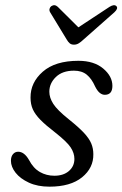

<svg xmlns="http://www.w3.org/2000/svg" viewBox="-20 -691 459 720"><path d="M184 -32Q218 -32 238.5 -49.8Q259 -67.5 259 -95Q259 -117 245 -138.2Q231 -159.5 186.5 -194.5Q152 -221 132 -241.2Q112 -261.5 103.2 -280.8Q94.5 -300 94.5 -325Q94 -381.5 140.5 -422.2Q187 -463 274 -463Q332.5 -463 367 -434Q401.5 -405 401.5 -369Q401.5 -335.5 373 -335.5Q363 -335.5 354 -342.8Q345 -350 336.5 -367Q324 -395.5 305.5 -410.8Q287 -426 257.5 -426Q214 -426 189.5 -402.2Q165 -378.5 165 -347Q165 -324.5 180 -301.2Q195 -278 237.5 -244Q275 -214 294.8 -192.8Q314.5 -171.5 322.2 -153Q330 -134.5 330 -113Q331 -61.5 287.8 -26.2Q244.5 9 165.5 9Q121 9 88.5 -6Q56 -21 38.5 -43.2Q21 -65.5 21 -88Q21 -104 28.8 -113Q36.5 -122 48 -122Q71 -122 88.5 -91.5Q105 -60 129.5 -46Q154 -32 184 -32ZM293.5 -543Q283.5 -533.5 275.2 -528.5Q267 -523.5 257.5 -523.5Q247.5 -523.5 241.5 -528.5Q235.5 -533.5 230 -543L168 -645Q164 -652 166 -658.5Q168 -665 172.5 -668Q185 -676 196.5 -665.5L274 -588.5L391 -665.5Q408 -676 416.5 -668Q424.5 -659.5 409 -645Z"/></svg>

Font: Fraunces 9pt SuperSoft Light
Style: Italic
Weight: 300
Italic angle: -16°
Version: Version 1.000;[b76b70a41]